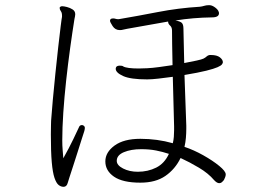

<svg xmlns="http://www.w3.org/2000/svg" viewBox="-20 -717 1040 740"><path d="M698 -220Q698 -204 696.5 -186Q695 -168 691 -151Q727 -139 763.5 -118.5Q800 -98 825 -77.5Q850 -57 850 -45Q850 -40 848 -34.5Q846 -29 843 -23Q840 -19 835.5 -15Q831 -11 825 -11Q816 -11 805 -23Q783 -49 747 -70.5Q711 -92 676 -108Q655 -65 617.5 -39Q580 -13 521 -13Q453 -13 419.5 -36Q386 -59 386 -95Q386 -130 421.5 -156Q457 -182 521 -182Q586 -182 646 -165Q649 -177 650 -189.5Q651 -202 651 -215V-230L646 -421Q617 -417 590.5 -414Q564 -411 547 -411Q483 -411 454.5 -424Q426 -437 426 -452Q426 -455 428 -459Q432 -464 442 -464Q452 -464 455 -461Q469 -453 515 -453Q523 -453 530.5 -453.5Q538 -454 547 -454Q567 -455 593 -458.5Q619 -462 645 -466Q644 -510 643.5 -546Q643 -582 643 -599Q643 -612 635.5 -618.5Q628 -625 628 -633V-634Q588 -627 549 -620Q510 -613 470 -606Q463 -605 456 -603Q449 -601 442 -601Q424 -601 414 -616.5Q404 -632 404 -637Q404 -646 416 -646Q421 -646 425.5 -644.5Q430 -643 436 -643Q438 -643 440 -643.5Q442 -644 443 -644Q508 -655 588 -670.5Q668 -686 750 -691Q759 -692 767 -694.5Q775 -697 784 -697H789Q799 -696 810 -687.5Q821 -679 823 -671Q824 -669 824 -666Q824 -650 797 -650Q724 -649 656 -638Q674 -635 680.5 -629Q687 -623 687 -606Q687 -599 688 -561.5Q689 -524 690 -474Q717 -479 737.5 -483.5Q758 -488 764 -491Q772 -495 776.5 -499.5Q781 -504 788 -505H793Q816 -505 827.5 -496Q839 -487 839 -477Q839 -474 835.5 -469Q832 -464 818.5 -458Q805 -452 775 -444.5Q745 -437 691 -428Q693 -371 695 -316.5Q697 -262 698 -233ZM219 -657Q219 -668 214.5 -674Q210 -680 210 -686V-688Q213 -693 220 -693Q226 -693 238 -690Q250 -687 260 -680.5Q270 -674 270 -662Q270 -658 269 -653.5Q268 -649 267 -644Q259 -594 250.5 -532.5Q242 -471 235 -407Q228 -343 224 -283.5Q220 -224 220 -176Q220 -156 221.5 -138.5Q223 -121 224 -107Q247 -148 262.5 -180.5Q278 -213 284 -226Q287 -235 296 -235Q298 -235 298.5 -234.5Q299 -234 300 -234Q307 -231 307 -224Q307 -222 306.5 -219Q306 -216 305 -212Q302 -203 295 -181Q288 -159 279.5 -132Q271 -105 262.5 -79Q254 -53 248 -34.5Q242 -16 241 -12Q237 3 225 3Q215 3 206 -4Q197 -11 190 -31.5Q183 -52 179.5 -92Q176 -132 176 -199Q176 -219 176.5 -233.5Q177 -248 177 -252Q179 -283 183.5 -331.5Q188 -380 193.5 -434Q199 -488 204.5 -536.5Q210 -585 214 -617Q218 -649 219 -652ZM631 -124Q607 -132 581.5 -137Q556 -142 524 -142Q485 -142 457.5 -130.5Q430 -119 430 -97Q430 -80 454.5 -67.5Q479 -55 511 -55Q550 -55 582 -71Q614 -87 631 -124Z"/></svg>

Font: Moon Stars Kai HW Light
Style: Regular
Weight: 300
Designer: GuiWonder
Version: Version 1.101